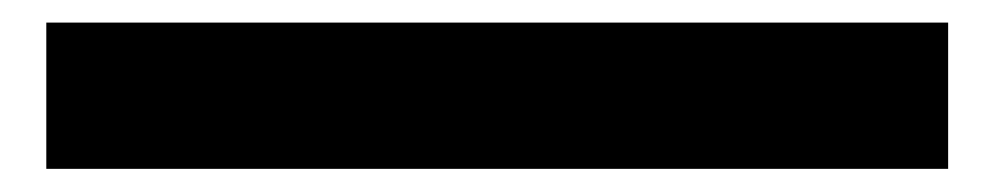

<svg xmlns="http://www.w3.org/2000/svg" viewBox="-20 1 882 170"><path d="M21 21H819.5V150.5H21Z"/></svg>

Font: Anybody Wide
Style: Bold
Weight: 700
Width: 7
Designer: Tyler Finck
Foundry: Etcetera Type Company
Version: Version 1.000; ttfautohint (v1.8)